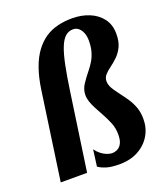

<svg xmlns="http://www.w3.org/2000/svg" viewBox="-144 -873 857 989"><g transform="rotate(-20 285.0 -379.0)"><path d="M92.5 -483Q102 -549 119.8 -598.2Q137.5 -647.5 162.8 -681.2Q188 -715 219.2 -735.8Q250.5 -756.5 287.8 -765.5Q325 -774.5 367 -774.5Q417.5 -774.5 460 -757.2Q502.5 -740 528.5 -706Q554.5 -672 554.5 -621.5Q554.5 -579.5 541.2 -552Q528 -524.5 508.5 -505.5Q489 -486.5 469.2 -472.2Q449.5 -458 436.2 -443.2Q423 -428.5 423 -408Q423 -394 428.8 -380.8Q434.5 -367.5 444.5 -353.5Q454.5 -339.5 466.5 -323Q482.5 -302.5 498.5 -278.8Q514.5 -255 525 -226.5Q535.5 -198 535.5 -162Q535.5 -112 511.5 -71.8Q487.5 -31.5 443.8 -7.8Q400 16 340.5 16Q296.5 16 270 7.8Q243.5 -0.5 226.5 -12.5L238.5 -103Q249.5 -87.5 264 -75.8Q278.5 -64 294.8 -57.5Q311 -51 325 -51Q339 -51 353.2 -57.8Q367.5 -64.5 377 -81.8Q386.5 -99 386.5 -131Q386.5 -166 374.2 -195.8Q362 -225.5 347 -252.5Q331.5 -280.5 320.2 -302Q309 -323.5 302.8 -342Q296.5 -360.5 296.5 -379.5Q296.5 -410 315.2 -438Q334 -466 356 -493Q369.5 -509.5 381.8 -529.8Q394 -550 401.8 -576.2Q409.5 -602.5 409.5 -637.5Q409.5 -659.5 402.8 -678Q396 -696.5 383.2 -708Q370.5 -719.5 352 -719.5Q327.5 -719.5 309.5 -703.5Q291.5 -687.5 277.8 -652.8Q264 -618 252.5 -562Q241 -506 229.5 -426L168 0H23.5Z"/></g></svg>

Font: Merriweather 24pt SemiCondensed Black
Style: Italic
Weight: 900
Width: 4
Italic angle: -7.8°
Designer: Eben Sorkin
Foundry: Eben Sorkin
Version: Version 2.101